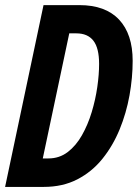

<svg xmlns="http://www.w3.org/2000/svg" viewBox="-22 -734 547 754"><path d="M-2 0 148.9 -713.9H290Q392.1 -713.9 445.6 -657Q499 -600.1 499 -495.1Q499 -429.2 486.6 -359.6Q474.1 -290 447.8 -225.8Q421.4 -161.6 380.4 -110.6Q339.4 -59.6 282 -29.8Q224.6 0 149.9 0ZM146 -111.8H168Q210.9 -111.8 243.7 -136.7Q276.4 -161.6 299.8 -202.9Q323.2 -244.1 338.1 -293.5Q353 -342.8 360.1 -392.3Q367.2 -441.9 367.2 -482.9Q367.2 -545.4 344.7 -574.2Q322.3 -603 277.8 -603H250Z"/></svg>

Font: Open Sans Condensed
Style: Bold Italic
Weight: 700
Width: 3
Italic angle: -12°
Designer: Monotype Design Team
Foundry: Monotype Imaging Inc.
Version: Version 3.003; ttfautohint (v1.8.4)